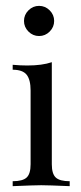

<svg xmlns="http://www.w3.org/2000/svg" viewBox="-20 -637 276 657"><path d="M165.3 -565.3Q165.3 -544.4 150 -529Q134.7 -513.7 113.7 -513.7Q92.7 -513.7 77.4 -529Q62.1 -544.4 62.1 -565.3Q62.1 -586.3 77.4 -601.6Q92.7 -616.9 113.7 -616.9Q134.7 -616.9 150 -601.6Q165.3 -586.3 165.3 -565.3ZM157.3 -75Q157.3 -41.9 171 -29.4Q184.7 -16.9 218.5 -16.9V0Q144.4 -3.2 121 -3.2Q97.6 -3.2 23.4 0V-16.9Q57.3 -16.9 71 -29.4Q84.7 -41.9 84.7 -75V-327.4Q84.7 -364.5 71 -381.5Q57.3 -398.4 23.4 -398.4V-415.3Q49.2 -412.9 73.4 -412.9Q124.2 -412.9 157.3 -424.2Z"/></svg>

Font: Playfair Display
Style: Regular
Weight: 400
Designer: Claus Eggers Sørensen
Foundry: Claus Eggers Sørensen
Version: Version 1.005; ttfautohint (v1.2) -l 10 -r 42 -G 200 -x 21 -